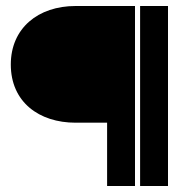

<svg xmlns="http://www.w3.org/2000/svg" viewBox="-20 -600 605 640"><path d="M16 -385C16 -260 110 -191 232 -191H337V20H430V-580H232C107 -580 16 -506 16 -385ZM447 20H540V-580H447Z"/></svg>

Font: Charger Pro
Style: ExBdNar
Weight: 400
Designer: Jasper
Foundry: Cannot Into Space Fonts
Version: Version 1.09